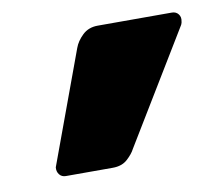

<svg xmlns="http://www.w3.org/2000/svg" viewBox="-47 -654 458 408"><g transform="rotate(-10 182.5 -449.5)"><path d="M65 -298Q56 -298 51 -304.5Q46 -311 47 -320L136 -562Q141 -576 154 -588.5Q167 -601 187 -601H347Q356 -601 361 -594.5Q366 -588 364 -579Q364 -578 363.5 -576Q363 -574 362 -572L215 -330Q210 -320 198 -309Q186 -298 166 -298Z"/></g></svg>

Font: Rubik Black
Style: Italic
Weight: 900
Italic angle: -12°
Designer: Hubert and Fischer
Foundry: Hubert and Fischer
Version: Version 2.300;gftools[0.9.30]